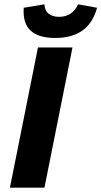

<svg xmlns="http://www.w3.org/2000/svg" viewBox="-20 -870 470 890"><path d="M26 0 156 -650H316L186 0ZM236 -694Q159 -694 122 -728Q85 -762 90 -834L186 -850Q187 -821 205.5 -806.5Q224 -792 254 -792Q284 -792 306.5 -806.5Q329 -821 342 -850L430 -834Q410 -762 361.5 -728Q313 -694 236 -694Z"/></svg>

Font: mr_Source Sans Pro
Style: Italic
Weight: 900
Italic angle: -11°
Designer: Paul D. Hunt
Foundry: Adobe Systems Incorporated
Version: Version 1.076;July 10, 2024;FontCreator 11.5.0.2430 64-bit